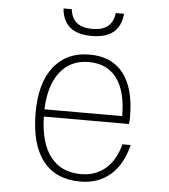

<svg xmlns="http://www.w3.org/2000/svg" viewBox="-56 -861 812 923"><g transform="rotate(5 350.0 -399.0)"><path d="M592 -184Q568 -88 510 -38Q452 12 365 12Q247 12 185 -67.5Q123 -147 123 -300Q123 -443 185 -521.5Q247 -600 357 -600Q465 -600 521 -528Q577 -456 577 -318Q577 -310 576.5 -301Q576 -292 575 -284H164Q167 -157 218.5 -90.5Q270 -24 365 -24Q436 -24 484 -65.5Q532 -107 552 -184ZM357 -564Q269 -564 218.5 -499.5Q168 -435 164 -319H539Q539 -438 492.5 -501Q446 -564 357 -564ZM253 -810Q262 -724 359 -724Q456 -724 465 -810H505Q495 -690 359 -690Q223 -690 213 -810Z"/></g></svg>

Font: Martian Mono Thin
Style: Regular
Weight: 100
Monospace: yes
Designer: Roman Shamin
Foundry: Evil Martians
Version: Version 1.000; ttfautohint (v1.8.4.7-5d5b)